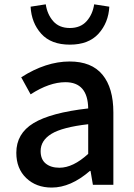

<svg xmlns="http://www.w3.org/2000/svg" viewBox="-20 -846 614 879"><path d="M216.8 12.7Q145.5 12.7 100.1 -30.8Q54.7 -74.2 54.7 -146.5Q54.7 -234.4 133.3 -282.2Q211.9 -330.1 383.8 -349.6Q381.8 -469.7 279.3 -469.7Q206.1 -469.7 120.1 -414.1L77.1 -492.2Q190.4 -564.5 298.8 -564.5Q399.4 -564.5 449.2 -503.9Q499 -443.4 499 -331.1V0H405.3L394.5 -63.5H391.6Q303.7 12.7 216.8 12.7ZM252 -78.1Q314.5 -78.1 383.8 -141.6V-277.3Q265.6 -263.7 215.8 -233.4Q166 -203.1 166 -154.3Q166 -116.2 189.5 -97.2Q212.9 -78.1 252 -78.1ZM120.1 -815.4 189.5 -826.2Q196.3 -780.3 223.6 -749Q251 -717.8 299.8 -717.8Q348.6 -717.8 376.5 -749Q404.3 -780.3 411.1 -826.2L480.5 -815.4Q476.6 -742.2 431.2 -691.9Q385.7 -641.6 299.8 -641.6Q213.9 -641.6 168.9 -691.4Q124 -741.2 120.1 -815.4Z"/></svg>

Font: Gen Shin Gothic Medium
Style: Regular
Weight: 500
Designer: [Source Han Sans]
Ryoko NISHIZUKA  (kana & ideographs); Paul D. Hunt (Latin, Greek & Cyrillic); Wenlong ZHANG  (bopomofo
Version: Version 1.002.20150607